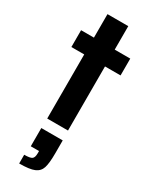

<svg xmlns="http://www.w3.org/2000/svg" viewBox="-241 -709 829 1048"><g transform="rotate(30 173.5 -184.5)"><path d="M99 0V-404H18V-510H99V-658H230V-510H328V-404H230V0ZM149 190V176H97V61H232V141Q232 205 222.5 234.5Q213 264 183.5 276.5Q154 289 89 289V234Q126 234 137.5 225.5Q149 217 149 190Z"/></g></svg>

Font: Saira Semi Condensed SemiBold
Style: Regular
Weight: 600
Width: 4
Designer: Hector Gatti with collaboration of the Omnibus-Type team
Foundry: Omnibus-Type
Version: Version 1.001; ttfautohint (v1.8)